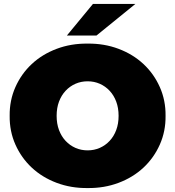

<svg xmlns="http://www.w3.org/2000/svg" viewBox="-20 -937 888 973"><path d="M29 -350Q28 -428 58 -495.5Q88 -563 141 -612.5Q194 -662 267 -689.5Q340 -717 424 -716Q508 -717 581 -689.5Q654 -662 707 -612.5Q760 -563 790 -495.5Q820 -428 819 -350Q820 -272 790 -204.5Q760 -137 707 -87.5Q654 -38 581 -10.5Q508 17 424 16Q340 17 267 -10.5Q194 -38 141 -87.5Q88 -137 58 -204.5Q28 -272 29 -350ZM581 -350Q581 -390 569 -422Q557 -454 535.5 -477Q514 -500 485.5 -512.5Q457 -525 424 -525Q391 -525 362.5 -512.5Q334 -500 312.5 -477Q291 -454 279 -422Q267 -390 267 -350Q267 -310 279 -278Q291 -246 312.5 -223Q334 -200 362.5 -187.5Q391 -175 424 -175Q457 -175 485.5 -187.5Q514 -200 535.5 -223Q557 -246 569 -278Q581 -310 581 -350ZM451 -917H666L469 -757H319Z"/></svg>

Font: CMG Sans Black
Style: Regular
Weight: 900
Designer: Julieta Ulanovsky
Foundry: Julieta Ulanovsky
Version: Version 7.200